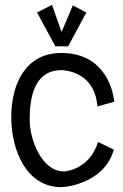

<svg xmlns="http://www.w3.org/2000/svg" viewBox="-20 -760 503 783"><path d="M446 -345C439 -412 395 -544 230 -544C88 -544 26 -423 26 -283C26 -143 90 3 229 3C234 3 239 2 244 2C244 2 406 -11 444 -150L380 -181C343 -64 241 -61 241 -61C149 -61 101 -192 101 -272C101 -353 115 -474 231 -474C231 -474 367 -474 377 -326ZM277 -738 217 -596H243L192 -740L131 -709L206 -571H258L332 -709Z"/></svg>

Font: Englebert
Style: Regular
Weight: 400
Designer: Astigmatic (AOETI)
Foundry: Astigmatic (AOETI)
Version: Version 1.000